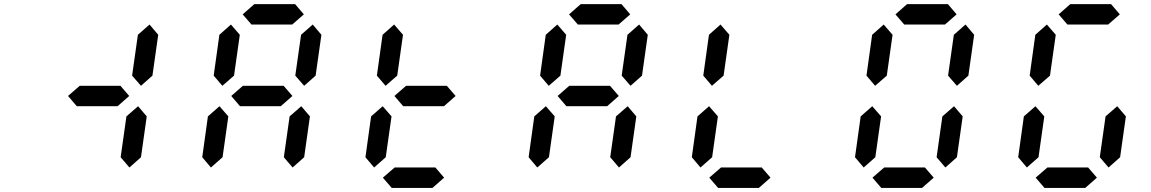

<svg xmlns="http://www.w3.org/2000/svg" viewBox="-20 -921 5639 941"><path d="M614.3 -100.1 571.3 -150.4 599.6 -350.6 656.7 -400.4 699.2 -350.6 670.9 -150.4ZM670.9 -500.5 627.4 -550.3 655.8 -750.5 712.9 -800.8 755.4 -750.5 727.1 -550.3ZM556.2 -400.4H356.4L313.5 -450.7L370.6 -500.5H570.3L613.3 -450.7Z M1412.1 -800.8H1212.4L1169.4 -850.6L1226.6 -900.9H1426.3L1469.2 -850.6ZM1013.7 -100.1 971.2 -150.4 999 -350.6 1055.7 -400.4 1099.1 -350.6 1070.8 -150.4ZM1414.1 -100.1 1371.1 -150.4 1399.4 -350.6 1456.5 -400.4 1499 -350.6 1470.7 -150.4ZM1069.8 -500.5 1027.3 -550.3 1055.2 -750.5 1111.8 -800.8 1155.3 -750.5 1127 -550.3ZM1470.7 -500.5 1427.2 -550.3 1455.6 -750.5 1512.7 -800.8 1555.2 -750.5 1526.9 -550.3ZM1356 -400.4H1156.2L1113.3 -450.7L1170.4 -500.5H1370.1L1413.1 -450.7Z M1813.5 -100.1 1771 -150.4 1798.8 -350.6 1855.5 -400.4 1898.9 -350.6 1870.6 -150.4ZM1869.6 -500.5 1827.1 -550.3 1855 -750.5 1911.6 -800.8 1955.1 -750.5 1926.8 -550.3ZM2155.8 -400.4H1956.1L1913.1 -450.7L1970.2 -500.5H2169.9L2212.9 -450.7ZM2099.6 0H1899.9L1856.4 -50.3L1914.1 -100.1H2113.8L2156.7 -50.3Z M3011.7 -800.8H2812L2769 -850.6L2826.2 -900.9H3025.9L3068.8 -850.6ZM2613.3 -100.1 2570.8 -150.4 2598.6 -350.6 2655.3 -400.4 2698.7 -350.6 2670.4 -150.4ZM3013.7 -100.1 2970.7 -150.4 2999 -350.6 3056.2 -400.4 3098.6 -350.6 3070.3 -150.4ZM2669.4 -500.5 2627 -550.3 2654.8 -750.5 2711.4 -800.8 2754.9 -750.5 2726.6 -550.3ZM3070.3 -500.5 3026.9 -550.3 3055.2 -750.5 3112.3 -800.8 3154.8 -750.5 3126.5 -550.3ZM2955.6 -400.4H2755.9L2712.9 -450.7L2770 -500.5H2969.7L3012.7 -450.7Z M3413.1 -100.1 3370.6 -150.4 3398.4 -350.6 3455.1 -400.4 3498.5 -350.6 3470.2 -150.4ZM3469.2 -500.5 3426.8 -550.3 3454.6 -750.5 3511.2 -800.8 3554.7 -750.5 3526.4 -550.3ZM3699.2 0H3499.5L3456.1 -50.3L3513.7 -100.1H3713.4L3756.3 -50.3Z M4611.3 -800.8H4411.6L4368.7 -850.6L4425.8 -900.9H4625.5L4668.5 -850.6ZM4212.9 -100.1 4170.4 -150.4 4198.2 -350.6 4254.9 -400.4 4298.3 -350.6 4270 -150.4ZM4613.3 -100.1 4570.3 -150.4 4598.6 -350.6 4655.8 -400.4 4698.2 -350.6 4669.9 -150.4ZM4269 -500.5 4226.6 -550.3 4254.4 -750.5 4311 -800.8 4354.5 -750.5 4326.2 -550.3ZM4669.9 -500.5 4626.5 -550.3 4654.8 -750.5 4711.9 -800.8 4754.4 -750.5 4726.1 -550.3ZM4499 0H4299.3L4255.9 -50.3L4313.5 -100.1H4513.2L4556.2 -50.3Z M5411.1 -800.8H5211.4L5168.5 -850.6L5225.6 -900.9H5425.3L5468.3 -850.6ZM5012.7 -100.1 4970.2 -150.4 4998 -350.6 5054.7 -400.4 5098.1 -350.6 5069.8 -150.4ZM5413.1 -100.1 5370.1 -150.4 5398.4 -350.6 5455.6 -400.4 5498 -350.6 5469.7 -150.4ZM5068.8 -500.5 5026.4 -550.3 5054.2 -750.5 5110.8 -800.8 5154.3 -750.5 5126 -550.3ZM5298.8 0H5099.1L5055.7 -50.3L5113.3 -100.1H5313L5356 -50.3Z"/></svg>

Font: E1234
Style: Italic
Weight: 400
Italic angle: -8°
Designer: GGBotNet
Foundry: GGBotNet
Version: 1.04